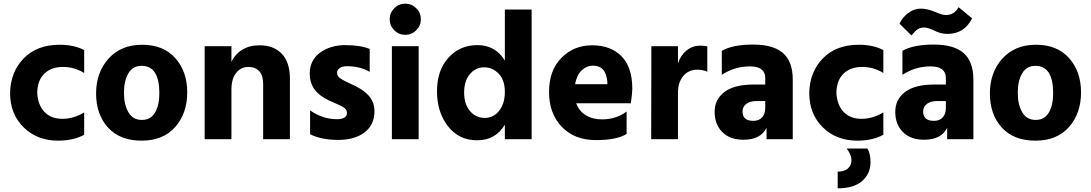

<svg xmlns="http://www.w3.org/2000/svg" viewBox="-20 -759 5950 1047"><path d="M297 8Q183 8 109 -64.5Q35 -137 35 -252Q37 -366 109 -440.5Q181 -515 306 -515Q383 -515 439 -486V-361Q386 -394 323 -394Q260 -394 222 -357.5Q184 -321 183 -252Q187 -185 223 -148Q259 -111 320 -111Q381 -111 439 -146V-24Q380 8 297 8Z M849 -251Q849 -400 752 -400Q704 -400 680 -359Q656 -318 656 -253Q656 -188 680.5 -146.5Q705 -105 753.5 -105Q802 -105 825.5 -145.5Q849 -186 849 -251ZM755.5 -515Q871 -515 936 -442Q1001 -369 1001 -255Q1001 -141 935.5 -66.5Q870 8 752 8Q634 8 569 -63.5Q504 -135 504 -249.5Q504 -364 572 -439.5Q640 -515 755.5 -515Z M1561 0H1415V-302Q1415 -347 1394 -370.5Q1373 -394 1334 -394Q1295 -394 1268.5 -362.5Q1242 -331 1242 -268V0H1096V-507H1242V-421Q1261 -463 1300.5 -487.5Q1340 -512 1395 -512Q1473 -512 1517 -465.5Q1561 -419 1561 -329Z M2022 -153Q2022 -78 1968 -37Q1914 4 1823.5 4Q1733 4 1671 -27V-157Q1740 -109 1817 -109Q1872 -109 1872 -144Q1872 -163 1850 -176Q1834 -185 1807 -196.5Q1780 -208 1770 -213Q1669 -261 1669 -357Q1669 -431 1725.5 -472Q1782 -513 1863 -513Q1944 -513 1996 -492V-367Q1943 -398 1872 -398Q1846 -398 1832 -387.5Q1818 -377 1818 -364.5Q1818 -352 1823 -344Q1828 -336 1839.5 -329Q1851 -322 1861.5 -316.5Q1872 -311 1890 -303Q1958 -274 1990 -238Q2022 -202 2022 -153Z M2250 -714Q2275 -689 2275 -654Q2275 -619 2250 -594Q2225 -569 2190 -569Q2155 -569 2130 -594Q2105 -619 2105 -654Q2105 -689 2130 -714Q2155 -739 2190 -739Q2225 -739 2250 -714ZM2263 0H2117V-507H2263Z M2879 0H2733V-79Q2682 6 2582 6Q2482 6 2422.5 -71Q2363 -148 2363 -261.5Q2363 -375 2425 -444Q2487 -513 2584 -513Q2681 -513 2733 -429V-707H2879ZM2620 -392Q2574 -392 2542.5 -355Q2511 -318 2511 -254.5Q2511 -191 2543 -153.5Q2575 -116 2623 -116Q2671 -116 2702 -155Q2733 -194 2733 -258Q2733 -322 2699.5 -357Q2666 -392 2620 -392Z M3214 -401Q3179 -401 3152 -375.5Q3125 -350 3116 -300H3292V-312Q3285 -401 3214 -401ZM3397 -29Q3345 5 3229 5Q3113 5 3043.5 -67.5Q2974 -140 2974 -257.5Q2974 -375 3041.5 -443.5Q3109 -512 3209.5 -512Q3310 -512 3369 -452.5Q3428 -393 3428 -275Q3428 -252 3420 -196H3122Q3137 -154 3174 -131Q3211 -108 3263 -108Q3340 -108 3397 -151Z M3677 0H3531L3532 -507H3677V-413Q3691 -457 3723.5 -483.5Q3756 -510 3799 -510Q3823 -510 3837 -506V-368Q3813 -379 3782 -379Q3735 -379 3706 -344.5Q3677 -310 3677 -253Z M4034 3Q3960 3 3918.5 -39Q3877 -81 3877 -149Q3877 -217 3930.5 -257.5Q3984 -298 4089 -298H4153V-333Q4153 -397 4069.5 -397Q3986 -397 3916 -351V-482Q3976 -516 4086.5 -516Q4197 -516 4250 -469.5Q4303 -423 4303 -325V0H4160V-62Q4128 3 4034 3ZM4088 -100Q4119 -100 4136 -119Q4153 -138 4153 -171V-208H4106Q4069 -208 4049 -192Q4029 -176 4029 -151Q4029 -100 4088 -100Z M4727 125Q4727 188 4681.5 228Q4636 268 4548 268V177Q4584 177 4603.5 160Q4623 143 4623 114Q4623 85 4597 51H4710Q4727 78 4727 125ZM4655 8Q4541 8 4467 -64.5Q4393 -137 4393 -252Q4395 -366 4467 -440.5Q4539 -515 4664 -515Q4741 -515 4797 -486V-361Q4744 -394 4681 -394Q4618 -394 4580 -357.5Q4542 -321 4541 -252Q4545 -185 4581 -148Q4617 -111 4678 -111Q4739 -111 4797 -146V-24Q4738 8 4655 8Z M4950 -566 4885 -630Q4901 -664 4932.5 -688Q4964 -712 5000.5 -712Q5037 -712 5077.5 -694.5Q5118 -677 5137 -677Q5185 -677 5207 -720L5281 -659Q5239 -574 5145 -574Q5112 -574 5076 -591.5Q5040 -609 5020 -609Q5000 -609 4986 -600.5Q4972 -592 4950 -566ZM5019 3Q4945 3 4903.5 -39Q4862 -81 4862 -149Q4862 -217 4915.5 -257.5Q4969 -298 5074 -298H5138V-333Q5138 -397 5054.5 -397Q4971 -397 4901 -351V-482Q4961 -516 5071.5 -516Q5182 -516 5235 -469.5Q5288 -423 5288 -325V0H5145V-62Q5113 3 5019 3ZM5073 -100Q5104 -100 5121 -119Q5138 -138 5138 -171V-208H5091Q5054 -208 5034 -192Q5014 -176 5014 -151Q5014 -100 5073 -100Z M5723 -251Q5723 -400 5626 -400Q5578 -400 5554 -359Q5530 -318 5530 -253Q5530 -188 5554.5 -146.5Q5579 -105 5627.5 -105Q5676 -105 5699.5 -145.5Q5723 -186 5723 -251ZM5629.5 -515Q5745 -515 5810 -442Q5875 -369 5875 -255Q5875 -141 5809.5 -66.5Q5744 8 5626 8Q5508 8 5443 -63.5Q5378 -135 5378 -249.5Q5378 -364 5446 -439.5Q5514 -515 5629.5 -515Z"/></svg>

Font: Hind Madurai
Style: Bold
Weight: 700
Designer: Jyotish Sonowal
Foundry: Indian Type Foundry
Version: Version 0.702;PS 1.0;hotconv 1.0.81;makeotf.lib2.5.63406